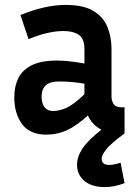

<svg xmlns="http://www.w3.org/2000/svg" viewBox="-20 -537 547 780"><path d="M486 207Q445 223 405 223Q353 223 323 198Q293 173 293 132Q293 100 315 66.5Q337 33 392 -10Q373 -20 359 -35Q345 -50 337 -68Q294 -28 254 -9Q214 10 168 10Q101 10 69.5 -33Q38 -76 38 -142Q38 -186 54.5 -219.5Q71 -253 109 -272Q147 -291 213 -291Q239 -291 267 -287.5Q295 -284 323 -279V-338Q323 -380 300 -395.5Q277 -411 238 -411Q208 -411 172.5 -403Q137 -395 96 -378L63 -476Q164 -517 246 -517Q320 -517 360.5 -492Q401 -467 417 -426Q433 -385 433 -338V-143Q433 -128 441.5 -114.5Q450 -101 475 -101H486V5Q428 48 410.5 71Q393 94 393 108Q393 133 423 133Q443 133 470 124ZM149 -144Q149 -117 161 -101.5Q173 -86 196 -86Q219 -86 248 -98Q277 -110 323 -154V-197Q271 -206 221 -206Q182 -206 165.5 -190Q149 -174 149 -144Z"/></svg>

Font: Inria Sans
Style: Bold
Weight: 700
Designer: Black Foundry Team
Foundry: Black Foundry
Version: Version 1.2; ttfautohint (v1.8.3)